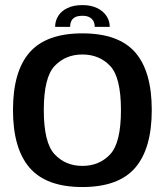

<svg xmlns="http://www.w3.org/2000/svg" viewBox="-20 -730 661 754"><path d="M303.5 4.5Q445.5 4.5 510.8 -71Q576 -146.5 576 -298Q576 -450 510.8 -524.5Q445.5 -599 303.5 -599Q162 -599 96.5 -524.5Q31 -450 31 -298Q31 -146.5 96.5 -71Q162 4.5 303.5 4.5ZM303.5 -78.5Q237.5 -78.5 194.8 -123.8Q152 -169 152 -297.5Q152 -426.5 194.8 -471.2Q237.5 -516 303.5 -516Q370 -516 412.5 -471.2Q455 -426.5 455 -297.5Q455 -169 412.5 -123.8Q370 -78.5 303.5 -78.5ZM304 -710Q269 -710 245 -698.5Q221 -687 208.8 -667.5Q196.5 -648 196.5 -624.5H255.5Q255.5 -637.5 260 -647.2Q264.5 -657 275 -662.5Q285.5 -668 304 -668Q320.5 -668 331 -662.5Q341.5 -657 346.8 -647.2Q352 -637.5 352 -624.5H411Q411 -648 398 -667.5Q385 -687 361 -698.5Q337 -710 304 -710Z"/></svg>

Font: Anybody Thin Medium
Style: Regular
Weight: 500
Version: Version 1.113;gftools[0.9.25]